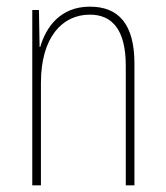

<svg xmlns="http://www.w3.org/2000/svg" viewBox="-20 -557 498 577"><path d="M250 -537C161 -537 118 -475 101 -416H99L97 -527H77V0H103V-308C103 -445 167 -513 250 -513C317 -513 358 -468 358 -359V0H384V-366C384 -485 336 -537 250 -537Z"/></svg>

Font: Noto Sans Sinhala Condensed Thin
Style: Regular
Weight: 100
Width: 3
Designer: Jelle Bosma - Monotype Design Team
Foundry: Monotype Imaging Inc.
Version: Version 2.006